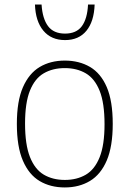

<svg xmlns="http://www.w3.org/2000/svg" viewBox="-20 -814 569 843"><path d="M264.5 9Q201.5 9 154.2 -19Q107 -47 80.5 -108.5Q54 -170 54 -270Q54 -369.5 80.5 -430.5Q107 -491.5 154.2 -519.8Q201.5 -548 264.5 -548Q327.5 -548 375 -520.2Q422.5 -492.5 448.8 -431.5Q475 -370.5 475 -270Q475 -171 448.8 -109.5Q422.5 -48 375 -19.5Q327.5 9 264.5 9ZM264.5 -24Q317.5 -24 356.8 -47Q396 -70 417.5 -123.8Q439 -177.5 439 -268.5Q439 -361.5 417.5 -415.2Q396 -469 356.8 -492Q317.5 -515 264.5 -515Q211.5 -515 172.2 -492.2Q133 -469.5 111.5 -416.2Q90 -363 90 -271.5Q90 -179 111.5 -124.8Q133 -70.5 172.2 -47.2Q211.5 -24 264.5 -24ZM265.5 -638Q205 -638 170.5 -679.2Q136 -720.5 133.5 -794H162.5Q166.5 -732 191 -699.2Q215.5 -666.5 265.5 -666.5Q315.5 -666.5 339.5 -699.2Q363.5 -732 366.5 -794H395.5Q393 -720 359.5 -679Q326 -638 265.5 -638Z"/></svg>

Font: Encode Sans Th
Style: Regular
Weight: 100
Designer: Multiple Designers
Foundry: Impallari Type
Version: Version 3.002; ttfautohint (v1.8.3) -l 8 -r 50 -G 200 -x 14 